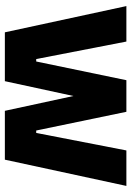

<svg xmlns="http://www.w3.org/2000/svg" viewBox="105 -645 540 790"><g transform="rotate(90 375.0 -250.0)"><path d="M745 -500 637 0H436L375 -282L314 0H113L5 -500H151L223 -129H233L310 -500H440L517 -129H527L599 -500Z"/></g></svg>

Font: Changa SemiBold
Style: Regular
Weight: 600
Designer: Eduardo Rodriguez Tunni
Foundry: Eduardo Rodriguez Tunni
Version: Version 2.002; ttfautohint (v1.5) -l 8 -r 50 -G 150 -x 14 -H